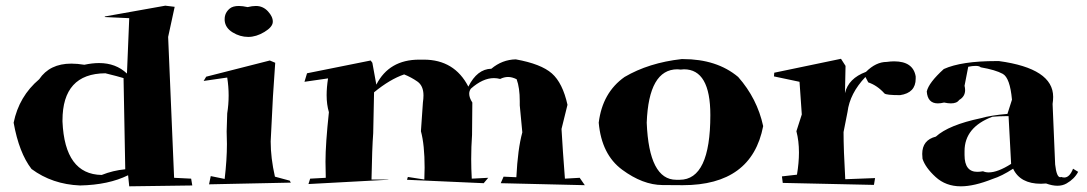

<svg xmlns="http://www.w3.org/2000/svg" viewBox="-20 -720 3826 676"><path d="M435 -64 431 -103Q362 -69 262 -67Q164 -71 91 -125Q47 -182 28 -288Q47 -381 118 -441Q155 -496 231 -496Q252 -496 277 -492Q305 -498 329 -498Q388 -498 427 -461L435 -656L349 -660V-662L562 -700L595 -696L572 -590L593 -94L653 -91L657 -67ZM338 -104Q378 -120 421 -124L415 -445Q396 -451 351 -462Q200 -461 200 -296V-292Q208 -106 338 -104Z M716 -71 722 -100 771 -90Q779 -158 779 -213Q779 -236 778 -257L780 -321Q785 -352 785 -384Q785 -415 780 -447L697 -435L706 -450L930 -507L949 -499L941 -380L933 -222Q933 -164 948 -98L1000 -84L1004 -77ZM854 -590Q825 -590 799 -606Q773 -622 771 -648V-653Q771 -675 789 -690Q800 -699 821 -699Q834 -699 852 -695Q868 -699 881 -699Q906 -699 923.5 -680Q941 -661 940.5 -643Q940 -625 911 -607.5Q882 -590 854 -590Z M2039 -68 1743 -75 1753 -98 1798 -96Q1803 -196 1819 -254L1810 -349V-364Q1810 -411 1799 -441Q1783 -449 1769 -449Q1755 -449 1741 -442Q1730 -445 1719 -445Q1680 -445 1638 -408Q1632 -400 1632 -390Q1632 -376 1643 -359L1642 -245Q1639 -203 1639 -160Q1639 -126 1641 -91L1699 -94L1683 -75L1413 -87L1416 -97L1474 -88L1475 -130Q1475 -210 1462 -258L1469 -359Q1471 -373 1471 -384Q1471 -418 1449.5 -433Q1428 -448 1403 -458Q1353 -441 1297 -395L1294 -251Q1290 -199 1288 -88H1350L1344 -87L1066 -72L1072 -91L1127 -94L1126 -151Q1126 -213 1138 -325Q1130 -352 1130 -385Q1130 -412 1135 -444L1052 -432L1061 -462L1285 -507L1291 -499L1305 -422Q1350 -510 1456 -510H1472Q1580 -510 1629 -415Q1660 -477 1710 -478Q1748 -510 1796 -511Q1885 -495 1923 -461.5Q1961 -428 1978 -351L1957 -266Q1961 -194 1969 -91L2021 -94Z M2384 -68Q2381 -68 2312 -68.5Q2243 -69 2170.5 -122.5Q2098 -176 2088 -288Q2101 -394 2179 -449Q2264 -499 2380 -512H2384Q2504 -512 2579 -449Q2646 -373 2667 -276Q2627 -68 2384 -68ZM2373 -87Q2481 -87 2481 -315Q2481 -476 2388 -476L2377 -475L2365 -476Q2264 -476 2257 -288Q2265 -87 2361 -87Z M3057 -69 2736 -76 2733 -99 2786 -105Q2793 -147 2793 -183Q2793 -224 2784 -258L2803 -317L2795 -432L2705 -451L2706 -464L2941 -513L2957 -488L2955 -392Q2967 -444 3029 -467Q3064 -502 3102 -502Q3116 -504 3128 -504Q3195 -504 3204 -451V-443Q3204 -393 3149 -385Q3100 -385 3094 -391Q3069 -419 3037 -430L3027 -449Q2972 -391 2964 -326L2950 -255Q2950 -194 2956 -89L3061 -93Z M3363 -64Q3310 -64 3274 -97Q3238 -130 3228 -161L3227 -178Q3227 -227 3275 -239Q3320 -280 3434 -304Q3468 -314 3527 -319L3543 -369Q3536 -446 3510.5 -460Q3485 -474 3433 -483Q3428 -488 3415 -488Q3404 -488 3389 -485L3376 -418Q3378 -410 3378 -403Q3378 -380 3357 -368Q3349 -356 3328 -356Q3318 -356 3304 -359Q3292 -356 3282 -356Q3246 -356 3243 -398Q3250 -429 3303 -477Q3365 -505 3488 -505H3497Q3688 -479 3688 -379Q3688 -367 3686 -354L3695 -141Q3700 -96 3713 -96L3716 -97Q3722 -95 3727 -95Q3746 -95 3758 -126L3776 -115Q3763 -90 3735 -74Q3721 -66 3703 -66Q3685 -66 3663 -74L3645 -73Q3572 -73 3547 -126Q3507 -100 3475 -90Q3410 -64 3363 -64ZM3461 -113Q3493 -113 3540 -143L3531 -311H3518Q3499 -311 3474 -309Q3376 -272 3376 -188V-174Q3376 -115 3421 -115Q3430 -115 3441 -117Q3450 -113 3461 -113ZM3329 -457 3342 -460Z"/></svg>

Font: Xiangcui Kesong Xiangcui Kesong
Style: Regular
Weight: 400
Version: Version 1.501;March 28, 2024;FontCreator 14.0.0.2814 64-bit